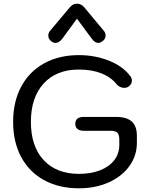

<svg xmlns="http://www.w3.org/2000/svg" viewBox="-20 -1008 811 1038"><path d="M51 -349Q51 -458 94.5 -539.5Q138 -621 218.5 -665.5Q299 -710 406 -710Q494 -710 569 -680Q644 -650 683 -598Q693 -587 693 -572Q693 -552 675 -540Q665 -533 652 -533Q641 -533 629.5 -538Q618 -543 611 -552Q580 -591 528 -611.5Q476 -632 406 -632Q285 -632 216 -556.5Q147 -481 147 -349Q147 -217 216 -142.5Q285 -68 407 -68Q472 -68 521.5 -87.5Q571 -107 598 -142.5Q625 -178 625 -224V-254Q625 -279 615 -290Q605 -301 578 -301H433Q411 -301 399 -310.5Q387 -320 387 -338Q387 -376 433 -376H607Q665 -376 692.5 -351Q720 -326 720 -274V-236Q720 -166 679.5 -110Q639 -54 567.5 -22Q496 10 407 10Q299 10 218.5 -34Q138 -78 94.5 -159Q51 -240 51 -349ZM241 -815Q241 -831 252 -843L358 -969Q374 -988 396 -988Q419 -988 435 -969L540 -843Q551 -831 551 -815Q551 -798 535 -786Q522 -776 511 -776Q493 -776 476 -799L396 -907L317 -799Q299 -776 280 -776Q269 -776 257 -785Q241 -798 241 -815Z"/></svg>

Font: Kodchasan Medium
Style: Regular
Weight: 500
Designer: Katatrad Aksorn Co.,Ltd.
Foundry: Cadson Demak Co.,Ltd.
Version: Version 1.000; ttfautohint (v1.6)